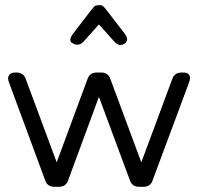

<svg xmlns="http://www.w3.org/2000/svg" viewBox="-20 -719 762 739"><path d="M459 -550.8Q439 -537.1 418.9 -560.1L360.8 -625L301.8 -559.1Q281.7 -537.6 256.8 -554.2Q242.2 -564.5 262.2 -590.8L331.1 -680.2Q333 -682.1 335.9 -686Q338.9 -689.9 340.1 -691.2Q341.3 -692.4 343.8 -694.6Q346.2 -696.8 348.1 -697.3Q350.1 -697.8 353.3 -698.5Q356.4 -699.2 360.8 -699.2Q365.7 -699.2 369.1 -698.7Q372.6 -698.2 375.5 -696Q378.4 -693.8 379.6 -692.6Q380.9 -691.4 384.5 -687Q388.2 -682.6 390.1 -680.2L459 -590.8Q479.5 -564.5 459 -550.8ZM679.2 -439.9H687Q702.6 -439.9 708.5 -429.7Q714.4 -419.4 708 -402.8L567.9 -25.9Q559.6 0 532.2 0H516.1Q488.3 0 480 -24.9L360.8 -346.2L242.2 -24.9Q233.9 0 206.1 0H189.9Q162.1 0 153.8 -24.9L14.2 -402.8Q7.8 -419.4 14.9 -429.7Q22 -439.9 39.1 -439.9H43Q70.8 -439.9 79.1 -415L198.2 -94.2L316.9 -415Q325.2 -439.9 353 -439.9H369.1Q396.5 -439.9 404.8 -415L523.9 -94.2L643.1 -415Q651.4 -439.9 679.2 -439.9Z"/></svg>

Font: Arcon Rounded-
Style: Regular
Weight: 400
Designer: M. Zarth
Foundry: martin zarth - visuelle & digitale kommunikation
Version: Version 1.110;PS 001.110;hotconv 1.0.70;makeotf.lib2.5.58329